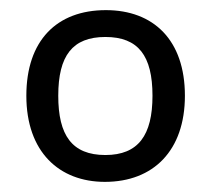

<svg xmlns="http://www.w3.org/2000/svg" viewBox="-20 -742 416 379"><path d="M345 -553C345 -663 283 -722 189 -722C92 -722 32 -662 32 -553C32 -442 97 -383 187 -383C283 -383 345 -445 345 -553ZM95 -553C95 -632 123 -669 188 -669C253 -669 281 -632 281 -553C281 -475 253 -436 188 -436C122 -436 95 -475 95 -553Z"/></svg>

Font: Noto Sans Buginese
Style: Regular
Weight: 400
Designer: Monotype Design Team
Foundry: Monotype Imaging Inc.
Version: Version 2.002